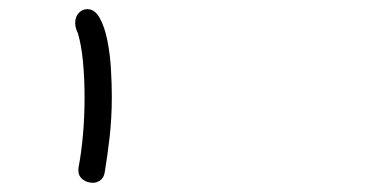

<svg xmlns="http://www.w3.org/2000/svg" viewBox="-20 -603 845 420"><path d="M152.3 -239.3Q158.2 -270.5 161.6 -309.6Q165 -348.6 165 -389.6Q165 -430.7 161.6 -467.3Q158.2 -503.9 150.4 -530.3Q144.5 -542 144.5 -552.7Q144.5 -566.4 152.3 -574.7Q160.2 -583 170.9 -583Q187.5 -583 198.2 -563.5Q209 -543.9 214.8 -514.6Q220.7 -485.4 222.7 -452.1Q224.6 -418.9 224.6 -391.6Q224.6 -344.7 219.7 -302.2Q214.8 -259.8 209 -225.6Q207 -213.9 199.2 -208.5Q191.4 -203.1 183.6 -203.1Q170.9 -203.1 161.1 -210.4Q151.4 -217.8 151.4 -230.5Q151.4 -236.3 152.3 -239.3Z"/></svg>

Font: Hi Melody
Style: Regular
Weight: 400
Designer: YoonDesign Inc.
Foundry: YoonDesign Inc.
Version: Version 3.00